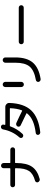

<svg xmlns="http://www.w3.org/2000/svg" viewBox="1562 -2389 876 4040"><g transform="rotate(-90 2000.0 -369.0)"><path d="M129.9 -490.2Q108.4 -490.2 94.2 -504.4Q80.1 -518.6 80.1 -539.6Q80.1 -560.5 94.7 -575.2Q109.4 -589.8 129.9 -589.8H468.8Q479.5 -589.8 480.5 -600.6V-730.5Q480.5 -752.9 496.1 -769Q511.7 -785.2 534.7 -785.2Q557.6 -785.2 573.7 -768.6Q589.8 -752 589.8 -730.5V-600.6Q589.8 -589.8 600.6 -589.8H870.1Q891.6 -589.8 905.8 -575.2Q919.9 -560.5 919.9 -539.6Q919.9 -518.6 905.3 -504.4Q890.6 -490.2 870.1 -490.2H600.6Q589.8 -490.2 589.8 -478.5V-464.8Q589.8 -248 511.7 -133.8Q433.6 -19.5 253.9 28.3Q232.4 34.2 213.4 22.9Q194.3 11.7 185.5 -8.8Q178.7 -27.3 188.5 -45.9Q198.2 -64.5 216.8 -69.3Q364.3 -109.4 422.4 -197.3Q480.5 -285.2 480.5 -464.8V-478.5Q480.5 -489.3 468.8 -490.2Z M1202.1 -333Q1188.5 -318.4 1168 -317.9Q1147.5 -317.4 1131.8 -331.1Q1117.2 -343.8 1116.7 -363.8Q1116.2 -383.8 1129.9 -399.4Q1259.8 -543.9 1296.9 -742.2Q1300.8 -763.7 1317.4 -776.4Q1334 -789.1 1355.5 -787.1Q1375 -785.2 1388.2 -770Q1401.4 -754.9 1398.4 -735.4Q1397.5 -730.5 1395.5 -720.7Q1393.6 -710.9 1392.6 -706.1Q1390.6 -695.3 1402.3 -695.3H1769.5Q1804.7 -695.3 1830.1 -669.9Q1855.5 -644.5 1853.5 -610.4Q1843.8 -304.7 1696.8 -149.9Q1549.8 4.9 1239.3 40Q1219.7 42 1202.6 29.8Q1185.5 17.6 1181.6 -2Q1178.7 -20.5 1190.4 -36.6Q1202.1 -52.7 1220.7 -54.7Q1371.1 -73.2 1472.7 -117.7Q1574.2 -162.1 1634.8 -238.3Q1642.6 -246.1 1631.8 -252Q1495.1 -321.3 1382.8 -372.1Q1364.3 -380.9 1356.9 -400.4Q1349.6 -419.9 1359.9 -439Q1370.1 -458 1391.6 -464.8Q1413.1 -471.7 1432.6 -462.9Q1579.1 -396.5 1683.6 -342.8Q1693.4 -336.9 1698.2 -346.7Q1737.3 -447.3 1743.2 -588.9Q1743.2 -599.6 1733.4 -599.6H1381.8H1376Q1365.2 -601.6 1362.3 -592.8Q1309.6 -446.3 1202.1 -333Z M2811.5 -694.3V-485.4Q2811.5 -243.2 2703.6 -116.7Q2595.7 9.8 2358.4 47.9Q2336.9 50.8 2319.3 38.6Q2301.8 26.4 2296.9 4.9Q2293 -14.6 2304.7 -31.2Q2316.4 -47.9 2335.9 -51.8Q2539.1 -87.9 2619.6 -184.1Q2700.2 -280.3 2700.2 -482.4V-694.3Q2700.2 -717.8 2716.8 -733.9Q2733.4 -750 2756.3 -750Q2779.3 -750 2795.4 -733.4Q2811.5 -716.8 2811.5 -694.3ZM2242.2 -304.7Q2219.7 -304.7 2204.1 -320.8Q2188.5 -336.9 2188.5 -360.4V-695.3Q2188.5 -718.8 2204.1 -734.4Q2219.7 -750 2242.2 -750Q2265.6 -750 2281.7 -733.4Q2297.9 -716.8 2297.9 -695.3V-360.4Q2297.9 -337.9 2281.7 -321.3Q2265.6 -304.7 2242.2 -304.7Z M3141.6 -307.6Q3119.1 -307.6 3104.5 -322.8Q3089.8 -337.9 3089.8 -359.9Q3089.8 -381.8 3105 -397Q3120.1 -412.1 3141.6 -412.1H3858.4Q3880.9 -412.1 3895.5 -397Q3910.2 -381.8 3910.2 -359.9Q3910.2 -337.9 3895 -322.8Q3879.9 -307.6 3858.4 -307.6Z"/></g></svg>

Font: Rounded-X Mgen+ 1mn medium
Style: Regular
Weight: 500
Designer: [Source Han Sans]
Ryoko NISHIZUKA  (kana & ideographs); Paul D. Hunt (Latin, Greek & Cyrillic); Wenlong ZHANG  (bopomofo
Version: Version 1.059.20150602